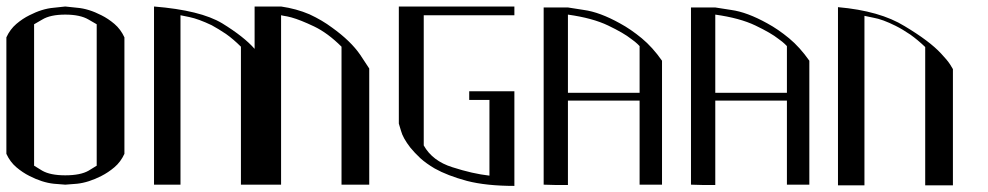

<svg xmlns="http://www.w3.org/2000/svg" viewBox="-20 -580 3099 602"><path d="M370.1 -462.9C362.3 -479.8 351.9 -493.8 338.9 -504.9C325.8 -516 312.2 -525.1 297.9 -532.2C271.2 -545.9 245.8 -553.7 221.7 -555.7L184.6 -559.6L148.4 -555.7C124.3 -553.7 99 -545.9 72.3 -532.2C57.9 -525.1 44.3 -516 31.2 -504.9C18.2 -493.8 7.8 -479.8 0 -462.9V-330.1V-250V-201.2V-97.7C7.8 -80.7 18.2 -66.7 31.2 -55.7C44.3 -44.6 57.9 -35.5 72.3 -28.3C99 -14.6 124.3 -6.5 148.4 -3.9L184.6 -1L221.7 -3.9C245.8 -6.5 271.2 -14.6 297.9 -28.3C312.2 -35.5 325.8 -44.6 338.9 -55.7C351.9 -66.7 362.3 -80.7 370.1 -97.7V-201.2V-250ZM86.9 -503.9 112.3 -518.6C129.2 -529 153.3 -534.2 184.6 -534.2C215.8 -534.2 240.2 -529 257.8 -518.6L283.2 -503.9V-203.1V-75.2V-60.5L257.8 -44.9C240.9 -35.2 216.5 -30.3 184.6 -30.3C153.3 -30.3 129.2 -35.2 112.3 -44.9L86.9 -60.5V-252Z M778.3 -426.8C756.2 -452.1 722.3 -478.8 676.8 -506.8C631.2 -534.2 559.9 -551.8 462.9 -559.6V-210V-1H545.9V-28.3V-433.6V-532.2L574.2 -526.4C593.1 -522.5 616.2 -514 643.6 -501C657.9 -493.2 672.9 -484 688.5 -473.6C704.1 -462.6 719.7 -449.2 735.4 -433.6V-28.3V-1H778.3H822.3H861.3V-28.3V-433.6V-532.2L870.1 -530.3C876 -529.6 883.8 -528 893.6 -525.4C912.4 -520.2 936.2 -510.7 964.8 -497.1C993.5 -483.4 1022.1 -462.2 1050.8 -433.6V-28.3V-1H1073.2H1137.7V-28.3V-365.2L1109.4 -408.2C1089.8 -436.8 1060.5 -465.2 1021.5 -493.2C1000.7 -508.8 976.9 -522.8 950.2 -535.2C922.9 -546.9 893.2 -555 861.3 -559.6H778.3Z M1592.8 -559.6H1230.5V-376V-192.4L1237.3 -169.9C1241.2 -154.9 1251 -137.4 1266.6 -117.2C1275.1 -106.8 1285.5 -95.7 1297.9 -84C1310.2 -72.9 1325.2 -62.2 1342.8 -51.8C1369.5 -36.8 1403.3 -23.8 1444.3 -12.7C1484.7 -2.3 1534.2 2.9 1592.8 2.9V-7.8V-24.4V-25.4V-293.9H1529.3H1451.2V-266.6H1514.6V-29.3C1479.5 -33.2 1440.8 -42 1398.4 -55.7C1356.8 -68.7 1326.8 -91.5 1308.6 -124V-532.2H1592.8Z M1684.6 -1C1694.3 -1 1706.4 -0.7 1720.7 0H1760.7V-89.8V-175.8V-338.9V-534.2C1812.2 -527 1854.2 -515.6 1886.7 -500C1919.3 -484.4 1943.4 -470.4 1959 -458C1968.1 -451.5 1974.6 -446.3 1978.5 -442.4L1985.4 -435.5V-289.1H1745.1V-264.6H1985.4V-1H2055.7V-67.4V-217.8V-307.6V-389.6C2036.1 -417.6 2015 -441.1 1992.2 -460C1969.4 -478.8 1946.6 -494.5 1923.8 -506.8C1881.5 -530.3 1843.8 -544.3 1810.5 -548.8L1760.7 -556.6H1684.6V-278.3Z M2146.5 -1C2156.2 -1 2168.3 -0.7 2182.6 0H2222.7V-89.8V-175.8V-338.9V-534.2C2274.1 -527 2316.1 -515.6 2348.6 -500C2381.2 -484.4 2405.3 -470.4 2420.9 -458C2430 -451.5 2436.5 -446.3 2440.4 -442.4L2447.3 -435.5V-289.1H2207V-264.6H2447.3V-1H2517.6V-67.4V-217.8V-307.6V-389.6C2498 -417.6 2476.9 -441.1 2454.1 -460C2431.3 -478.8 2408.5 -494.5 2385.7 -506.8C2343.4 -530.3 2305.7 -544.3 2272.5 -548.8L2222.7 -556.6H2146.5V-278.3Z M2967.8 -363.3 2959 -377.9C2953.1 -387 2943.7 -398.4 2930.7 -412.1C2906.6 -438.2 2868.5 -466.8 2816.4 -498C2765 -529.9 2695.3 -549.8 2607.4 -557.6V-209V1H2690.4V-26.4V-432.6V-530.3L2718.8 -524.4C2737.6 -521.2 2760.7 -512.7 2788.1 -499C2802.4 -491.9 2817.7 -482.7 2834 -471.7C2849.6 -460.6 2865.2 -447.6 2880.9 -432.6V-26.4V1H2902.3H2967.8V-26.4Z"/></svg>

Font: Cully Mac
Style: Regular
Weight: 400
Designer: Arif Nurcahyadi
Version: Version 1.0